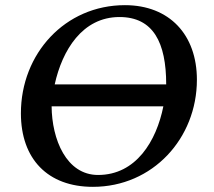

<svg xmlns="http://www.w3.org/2000/svg" viewBox="-20 -708 828 744"><path d="M61 -269C61 -92 165 16 340 16C572 16 743 -172 743 -399C743 -573 637 -688 464 -688C232 -688 61 -500 61 -269ZM180 -296H613C586 -161 507 -30 360 -30C237 -30 181 -168 180 -296ZM192 -381C221 -513 299 -642 443 -642C574 -642 624 -543 624 -381Z"/></svg>

Font: KpRoman
Style: SemiboldItalic
Weight: 600
Italic angle: -11°
Version: Version 0.66